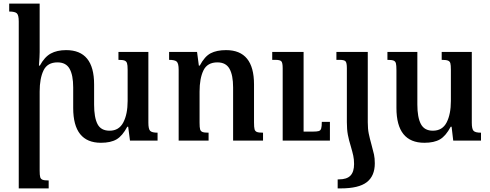

<svg xmlns="http://www.w3.org/2000/svg" viewBox="-20 -780 2720 1065"><path d="M854 -44V0H701L691 -77H686Q659 -26 626.5 -7Q594 12 540 12Q386 12 386 -181V-295Q386 -363 366 -398.5Q346 -434 299 -434Q243 -434 221.5 -389.5Q200 -345 200 -272V166Q200 192 203 202.5Q206 213 216 217Q226 221 250 221V265H84V-661Q84 -696 73.5 -706Q63 -716 31 -716V-760H200V-491Q200 -468 196 -416H201Q227 -464 261.5 -483Q296 -502 347 -502Q502 -502 502 -312V-200Q502 -128 521 -91.5Q540 -55 588 -55Q640 -55 664 -101Q688 -147 688 -220V-393Q688 -419 684.5 -429.5Q681 -440 671 -444Q661 -448 637 -448V-492H803V-99Q803 -64 813 -54Q823 -44 854 -44Z M1439 0H1273V-295Q1273 -363 1253 -398.5Q1233 -434 1186 -434Q1130 -434 1108.5 -389.5Q1087 -345 1087 -272V-99Q1087 -73 1090 -62.5Q1093 -52 1103 -48Q1113 -44 1137 -44V0H971V-393Q971 -428 960.5 -438Q950 -448 918 -448V-492H1073L1083 -416H1088Q1115 -467 1148.5 -484.5Q1182 -502 1234 -502Q1389 -502 1389 -312V-101Q1389 -74 1392 -63Q1395 -52 1405 -48Q1415 -44 1439 -44ZM1810 0H1548V-402Q1548 -432 1540.5 -440Q1533 -448 1508 -448H1490V-492H1664V-50H1714Q1738 -50 1748 -53Q1758 -56 1761.5 -67Q1765 -78 1765 -104H1810Z M1904 -402Q1904 -432 1896.5 -440Q1889 -448 1864 -448H1846V-492H2020V-102Q2020 -65 2025.5 -38.5Q2031 -12 2041 24Q2050 56 2054.5 77Q2059 98 2059 126Q2059 196 2014.5 230.5Q1970 265 1870 265H1853V215H1860Q1904 215 1924 194Q1944 173 1944 130Q1944 104 1939.5 83.5Q1935 63 1926 32Q1915 -3 1909.5 -32.5Q1904 -62 1904 -102Z M2179 -181V-391Q2179 -418 2176 -429Q2173 -440 2163 -444Q2153 -448 2129 -448V-492H2295V-200Q2295 -129 2314.5 -92Q2334 -55 2381 -55Q2434 -55 2457.5 -101Q2481 -147 2481 -220V-393Q2481 -419 2478 -429.5Q2475 -440 2464.5 -444Q2454 -448 2430 -448V-492H2597V-99Q2597 -64 2607 -54Q2617 -44 2648 -44V0H2494L2485 -77H2480Q2453 -26 2420.5 -7Q2388 12 2334 12Q2179 12 2179 -181Z"/></svg>

Font: Noto Serif Armenian Medium
Style: Regular
Weight: 500
Designer: Monotype Design team
Foundry: Monotype Imaging Inc.
Version: Version 1.000